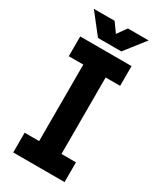

<svg xmlns="http://www.w3.org/2000/svg" viewBox="-221 -962 865 1036"><g transform="rotate(30 211.0 -444.5)"><path d="M51.3 -722.7V-599.6H141.6V-123H51.3V0H371.1V-123H280.8V-599.6H371.1V-722.7ZM169.7 -888.7H40.5L138.4 -763.7H259.5ZM252.7 -888.7 162.8 -763.7H283.9L381.8 -888.7Z"/></g></svg>

Font: Giphurs
Style: Regular
Weight: 400
Version: Version 2.010